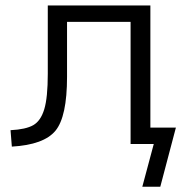

<svg xmlns="http://www.w3.org/2000/svg" viewBox="-20 -540 694 720"><path d="M159.2 -263.7V-519.5H543.9V-61.5H639.6L581.1 160.2H513.7L556.6 0H543.9H505.9H469.7V-458H231.4V-252Q231.4 -102.5 188 -49.8Q144.5 2.9 24.4 9.8L19.5 -51.8Q77.1 -54.7 105 -70.8Q132.8 -86.9 146 -130.4Q159.2 -173.8 159.2 -263.7Z"/></svg>

Font: Gen Shin Gothic Normal
Style: Regular
Weight: 300
Designer: [Source Han Sans]
Ryoko NISHIZUKA  (kana & ideographs); Paul D. Hunt (Latin, Greek & Cyrillic); Wenlong ZHANG  (bopomofo
Version: Version 1.002.20150607